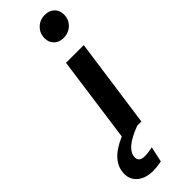

<svg xmlns="http://www.w3.org/2000/svg" viewBox="-445 -817 1073 1073"><g transform="rotate(-45 91.0 -280.5)"><path d="M210 -803.2Q244.6 -803.2 265.9 -782.5Q287.1 -761.7 287.1 -729Q287.1 -689.5 260 -663.3Q232.9 -637.2 192.9 -637.2Q158.2 -637.2 137.2 -658Q116.2 -678.7 116.2 -710.9Q116.2 -750.5 143.1 -776.9Q169.9 -803.2 210 -803.2ZM33.2 -18.1 104 -529.8H244.1L169.9 0H137.2Q2 50.3 2 116.2Q2 150.9 46.9 150.9Q72.3 150.9 108.9 143.1L88.9 234.9Q49.3 242.2 22 242.2Q-35.2 242.2 -70.1 214.1Q-105 186 -105 140.1Q-105 40 33.2 -18.1Z"/></g></svg>

Font: FiraGO SemiBold
Style: Italic
Weight: 600
Italic angle: -8°
Designer: bBox Type GmbH
Foundry: bBox Type GmbH
Version: Version 1.001;PS 001.001;hotconv 1.0.88;makeotf.lib2.5.64775